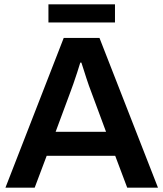

<svg xmlns="http://www.w3.org/2000/svg" viewBox="-20 -860 749 880"><path d="M5 0 272 -686H436L704 0H563L508 -146H194L139 0ZM235 -256H466L397 -442Q393 -452 387.5 -467.5Q382 -483 376 -501.5Q370 -520 364 -539Q358 -558 353 -573H348Q342 -553 333.5 -527Q325 -501 317 -478Q309 -455 304 -442ZM202 -757V-840H507V-757Z"/></svg>

Font: Archivo SemiBold SemiBold
Style: Regular
Weight: 600
Version: Version 2.001